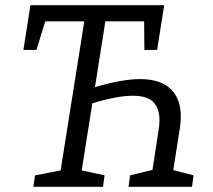

<svg xmlns="http://www.w3.org/2000/svg" viewBox="-20 -718 820 738"><path d="M646 -64 724 -44 718 0H474L480 -44L566 -65L589 -214Q593 -234 593 -256Q593 -302 569 -326Q545 -350 491 -350Q430 -350 335 -321L294 -63L382 -44L376 0H108L115 -44L213 -63L304 -636H154L120 -526H70L97 -698H611L584 -526H535L534 -636H385L345 -383Q450 -414 518 -414Q596 -414 635.5 -376.5Q675 -339 675 -270Q675 -244 671 -223Z"/></svg>

Font: Bitter Pro
Style: Italic
Weight: 400
Italic angle: -9°
Designer: Sol Matas, and Bitter project Authors
Foundry: Sol Matas
Version: Version 1.010